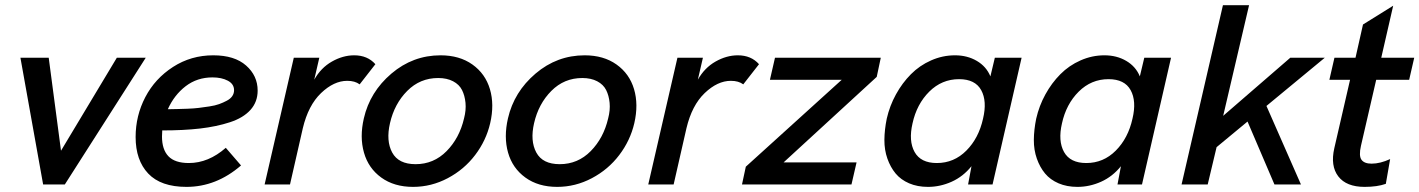

<svg xmlns="http://www.w3.org/2000/svg" viewBox="-20 -710 5463 739"><path d="M146 0 58.6 -487.8H167.5L214.8 -129.9L429.7 -487.8H541L229.5 0Z M971.7 -361.3Q971.7 -317.9 944.1 -287.1Q916.5 -256.3 865 -239.5Q813.5 -222.7 750 -215.3Q686.5 -208 604.5 -208Q603.5 -192.4 603.5 -184.6Q603.5 -134.3 628.4 -108.4Q653.3 -82.5 707 -82.5Q782.2 -82.5 849.1 -141.1L907.7 -73.2Q812.5 9.3 697.8 9.3Q599.1 9.3 550.5 -42Q502 -93.3 502 -182.6Q502 -264.6 539.3 -336.2Q576.7 -407.7 646 -452.4Q715.3 -497.1 800.8 -497.1Q882.8 -497.1 927.2 -457.8Q971.7 -418.5 971.7 -361.3ZM797.9 -412.1Q738.8 -412.1 694.6 -378.2Q650.4 -344.2 626 -289.6Q647.5 -290 662.1 -290.3Q676.8 -290.5 701.9 -291.5Q727.1 -292.5 744.9 -294.7Q762.7 -296.9 785.4 -300.3Q808.1 -303.7 823.5 -309.3Q838.9 -314.9 852.8 -322.3Q866.7 -329.6 873.8 -339.8Q880.9 -350.1 880.9 -362.8Q880.9 -386.7 856.9 -399.4Q833 -412.1 797.9 -412.1Z M998.5 0 1110.8 -487.8H1209L1189.5 -403.3Q1215.3 -449.2 1257.6 -473.1Q1299.8 -497.1 1343.3 -497.1Q1394.5 -497.1 1424.8 -462.9L1364.3 -385.3Q1346.2 -398.9 1316.4 -398.9Q1265.1 -398.9 1215.8 -351.8Q1166.5 -304.7 1145.5 -216.3L1096.2 0Z M1569.8 9.3Q1497.1 9.3 1447.5 -26.6Q1397.9 -62.5 1380.9 -122.6Q1363.8 -182.6 1380.4 -254.4Q1403.8 -356.4 1486.6 -426.8Q1569.3 -497.1 1675.8 -497.1Q1748.5 -497.1 1798.3 -461.7Q1848.1 -426.3 1865.7 -366.9Q1883.3 -307.6 1866.7 -235.8Q1851.1 -168.9 1808.8 -113.3Q1766.6 -57.6 1703.4 -24.2Q1640.1 9.3 1569.8 9.3ZM1579.6 -78.1Q1649.4 -78.1 1699 -128.4Q1748.5 -178.7 1766.1 -254.4Q1774.4 -286.1 1771.7 -314.2Q1769 -342.3 1758.3 -363.5Q1747.6 -384.8 1723.9 -397.2Q1700.2 -409.7 1666.5 -409.7Q1596.7 -409.7 1547.4 -360.1Q1498 -310.5 1481 -235.8Q1465.3 -168 1489.5 -123Q1513.7 -78.1 1579.6 -78.1Z M2124.5 9.3Q2051.8 9.3 2002.2 -26.6Q1952.6 -62.5 1935.5 -122.6Q1918.5 -182.6 1935.1 -254.4Q1958.5 -356.4 2041.3 -426.8Q2124 -497.1 2230.5 -497.1Q2303.2 -497.1 2353 -461.7Q2402.8 -426.3 2420.4 -366.9Q2438 -307.6 2421.4 -235.8Q2405.8 -168.9 2363.5 -113.3Q2321.3 -57.6 2258.1 -24.2Q2194.8 9.3 2124.5 9.3ZM2134.3 -78.1Q2204.1 -78.1 2253.7 -128.4Q2303.2 -178.7 2320.8 -254.4Q2329.1 -286.1 2326.4 -314.2Q2323.7 -342.3 2313 -363.5Q2302.2 -384.8 2278.6 -397.2Q2254.9 -409.7 2221.2 -409.7Q2151.4 -409.7 2102.1 -360.1Q2052.7 -310.5 2035.6 -235.8Q2020 -168 2044.2 -123Q2068.4 -78.1 2134.3 -78.1Z M2475.1 0 2587.4 -487.8H2685.5L2666 -403.3Q2691.9 -449.2 2734.1 -473.1Q2776.4 -497.1 2819.8 -497.1Q2871.1 -497.1 2901.4 -462.9L2840.8 -385.3Q2822.8 -398.9 2793 -398.9Q2741.7 -398.9 2692.4 -351.8Q2643.1 -304.7 2622.1 -216.3L2572.8 0Z M3370.1 -487.8 3354.5 -414.1 2996.1 -85H3276.9L3257.3 0H2835.9L2850.6 -68.4L3219.7 -402.8H2943.4L2962.9 -487.8Z M3551.8 9.3Q3511.2 9.3 3479.2 -4.4Q3447.3 -18.1 3427.2 -42.2Q3407.2 -66.4 3395.5 -99.6Q3383.8 -132.8 3384 -171.6Q3384.3 -210.4 3393.1 -253.4Q3404.3 -302.7 3428.5 -346.7Q3452.6 -390.6 3486.1 -424.3Q3519.5 -458 3563.7 -477.5Q3607.9 -497.1 3655.8 -497.1Q3703.1 -497.1 3739.7 -475.6Q3776.4 -454.1 3792 -416L3809.1 -487.8H3912.1L3800.3 0H3706.1L3719.2 -70.3Q3687 -30.3 3642.8 -10.5Q3598.6 9.3 3551.8 9.3ZM3585.9 -82.5Q3651.9 -82.5 3699.5 -130.4Q3747.1 -178.2 3763.7 -253.4Q3779.8 -320.8 3756.6 -363Q3733.4 -405.3 3671.4 -405.3Q3605 -405.3 3556.6 -357.2Q3508.3 -309.1 3492.2 -234.9Q3476.6 -167.5 3500.2 -125Q3523.9 -82.5 3585.9 -82.5Z M4127 9.3Q4086.4 9.3 4054.4 -4.4Q4022.5 -18.1 4002.4 -42.2Q3982.4 -66.4 3970.7 -99.6Q3959 -132.8 3959.2 -171.6Q3959.5 -210.4 3968.3 -253.4Q3979.5 -302.7 4003.7 -346.7Q4027.8 -390.6 4061.3 -424.3Q4094.7 -458 4138.9 -477.5Q4183.1 -497.1 4231 -497.1Q4278.3 -497.1 4314.9 -475.6Q4351.6 -454.1 4367.2 -416L4384.3 -487.8H4487.3L4375.5 0H4281.2L4294.4 -70.3Q4262.2 -30.3 4218 -10.5Q4173.8 9.3 4127 9.3ZM4161.1 -82.5Q4227.1 -82.5 4274.7 -130.4Q4322.3 -178.2 4338.9 -253.4Q4355 -320.8 4331.8 -363Q4308.6 -405.3 4246.6 -405.3Q4180.2 -405.3 4131.8 -357.2Q4083.5 -309.1 4067.4 -234.9Q4051.8 -167.5 4075.4 -125Q4099.1 -82.5 4161.1 -82.5Z M5079.1 -487.8 4854.5 -302.2 4987.3 0H4885.3L4781.7 -242.2L4662.6 -143.6L4628.4 0H4527.8L4687 -689.9H4787.6L4688 -264.2L4946.3 -487.8Z M5232.4 9.3Q5162.1 9.3 5131.1 -31Q5100.1 -71.3 5115.7 -139.6L5176.3 -402.8H5096.7L5116.2 -487.8H5197.3L5226.1 -615.7L5342.3 -688L5296.4 -487.8H5423.3L5403.8 -402.8H5276.9L5218.3 -148.9Q5209.5 -110.4 5220.2 -95.2Q5231 -80.1 5259.3 -80.1Q5292 -80.1 5330.6 -97.7L5314 -2.4Q5280.8 9.3 5232.4 9.3Z"/></svg>

Font: HK Grotesk SmBold Legacy Italic
Style: Regular
Weight: 600
Italic angle: -13°
Designer: Alfredo Marco Pradil
Foundry: Hanken Design Co.
Version: Version 2.022;PS 002.022;hotconv 1.0.88;makeotf.lib2.5.64775